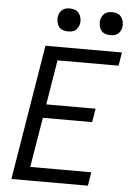

<svg xmlns="http://www.w3.org/2000/svg" viewBox="-62 -994 724 1040"><g transform="rotate(5 300.0 -474.0)"><path d="M40 0 161 -735H577L565 -662H233L193 -419H461L449 -345H181L136 -74H468L456 0ZM505 -823Q490 -823 476.5 -828Q463 -833 455 -844.5Q447 -856 444.5 -870.5Q442 -885 444 -900Q446 -910 451.5 -920Q457 -930 465.5 -936.5Q474 -943 484.5 -945.5Q495 -948 506 -948Q521 -948 534.5 -942.5Q548 -937 556 -925.5Q564 -914 567 -899.5Q570 -885 567 -870Q565 -860 559.5 -850Q554 -840 545.5 -833.5Q537 -827 526.5 -825Q516 -823 505 -823ZM275 -823Q260 -823 246.5 -828Q233 -833 225 -844.5Q217 -856 214.5 -870.5Q212 -885 214 -900Q216 -910 221.5 -920Q227 -930 235.5 -936.5Q244 -943 254.5 -945.5Q265 -948 276 -948Q291 -948 304.5 -942.5Q318 -937 326 -925.5Q334 -914 337 -899.5Q340 -885 337 -870Q335 -860 329.5 -850Q324 -840 315.5 -833.5Q307 -827 296.5 -825Q286 -823 275 -823Z"/></g></svg>

Font: Iosevka Aile
Style: Italic
Weight: 400
Italic angle: -9°
Designer: Belleve Invis
Foundry: Belleve Invis
Version: Version 28.0.1; ttfautohint (v1.8.4)